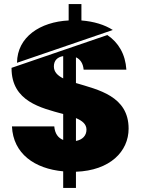

<svg xmlns="http://www.w3.org/2000/svg" viewBox="-20 -841 701 948"><path d="M537 -693C496 -719 444 -735 382 -740V-821H319V-740C179 -733 65 -659 64 -531ZM37 -506V-504C37 -340 183 -308 292 -278V-150C267 -160 251 -181 248 -217H39C45 -82 151 -8 292 5V87H355V7C523 1 615 -93 615 -206C615 -367 464 -398 355 -431V-558C375 -549 390 -530 393 -497H604C599 -574 565 -631 510 -668ZM246 -513C246 -542 263 -559 292 -564V-454C264 -468 246 -486 246 -513ZM355 -258C386 -245 407 -228 407 -201C407 -171 387 -151 355 -145Z"/></svg>

Font: Poppins STUK1
Style: Regular
Weight: 400
Designer: Jonny Pinhorn (original), Sammy Jo Hughes (modified version)
Foundry: Type Mafia
Version: Version 1.002;hotconv 1.0.109;makeotfexe 2.5.65596